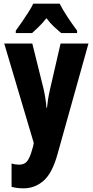

<svg xmlns="http://www.w3.org/2000/svg" viewBox="-20 -786 505 1046"><path d="M3 -549H156L218 -299Q230 -244 233 -199H236Q238 -220 241.5 -243Q245 -266 252 -297L310 -549H462L293 55Q264 159 216.5 199.5Q169 240 109 240Q91 240 74.5 238Q58 236 43 232V105Q63 111 83 111Q102 111 115 103.5Q128 96 138.5 75Q149 54 160 13L164 -7ZM305 -766Q322 -733 346.5 -695.5Q371 -658 400 -619V-606H313Q296 -620 274.5 -640Q253 -660 233 -687Q212 -660 190 -639Q168 -618 155 -606H66V-619Q80 -638 99 -665.5Q118 -693 135.5 -720.5Q153 -748 161 -766Z"/></svg>

Font: Noto Sans Gurmukhi ExtraCondensed ExtraBold
Style: Regular
Weight: 800
Width: 2
Designer: Jelle Bosma - Monotype Design Team
Foundry: Monotype Imaging Inc.
Version: Version 2.004; ttfautohint (v1.8.4.7-5d5b)